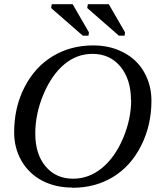

<svg xmlns="http://www.w3.org/2000/svg" viewBox="-20 -879 762 909"><path d="M601 -406H600Q600 -503 550 -564Q500 -624 418 -624Q344 -624 285 -575Q225 -525 186 -433Q147 -340 147 -247Q147 -149 196 -91Q245 -33 326 -33Q400 -33 461 -82Q523 -132 562 -223Q601 -314 601 -406ZM323 10 321 9Q242 9 179 -24Q117 -57 82 -117Q47 -178 47 -252Q47 -371 96 -466Q145 -562 230 -613Q314 -664 422 -664Q501 -664 564 -631Q628 -598 662 -538Q697 -477 697 -402Q697 -286 648 -189Q599 -92 515 -41Q431 10 323 10ZM543 -710 393 -841 396 -859H495L572 -726L570 -710ZM372 -710 222 -841 225 -859H324L401 -726L399 -710Z"/></svg>

Font: Libra Serif Modern
Style: Italic
Weight: 400
Italic angle: -12°
Designer: Stefan Peev, Context Ltd
Foundry: Stefan Peev, Context Ltd
Version: Version 1.000